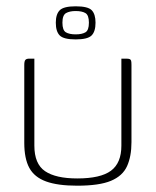

<svg xmlns="http://www.w3.org/2000/svg" viewBox="-20 -585 494 609"><path d="M89 -399V-123Q89 -65 123 -42Q157 -19 225 -19Q299 -19 332 -43.5Q365 -68 365 -123V-399Q366 -399 368 -399Q370 -399 372.5 -399Q375 -399 377 -399Q379 -399 380 -399Q388 -399 391.5 -397.5Q395 -396 396 -392Q397 -388 397 -379V-134Q397 -89 383 -58Q369 -27 332 -11.5Q295 4 225 4Q163 4 126 -9.5Q89 -23 73 -52.5Q57 -82 57 -132V-379Q57 -391 60.5 -395Q64 -399 73 -399Q77 -399 81 -399Q85 -399 89 -399ZM220 -460Q182 -460 169.5 -472.5Q157 -485 157 -513Q157 -540 169.5 -552.5Q182 -565 220 -565Q259 -565 271 -552.5Q283 -540 283 -513Q283 -485 270.5 -472.5Q258 -460 220 -460ZM220 -476Q240 -476 251 -482.5Q262 -489 262 -513Q262 -537 251 -543.5Q240 -550 220 -550Q201 -550 189.5 -543.5Q178 -537 178 -513Q178 -489 189 -482.5Q200 -476 220 -476Z"/></svg>

Font: Genos ExtraLight
Style: Regular
Weight: 250
Designer: Robert E. Leuschke
Foundry: Robert E. Leuschke
Version: Version 1.010